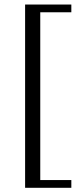

<svg xmlns="http://www.w3.org/2000/svg" viewBox="-20 -720 357 868"><path d="M93.5 129V-699.5H302.5V-664.5H162V94H302.5V129Z"/></svg>

Font: Newsreader Text
Style: Regular
Weight: 400
Designer: Hugues Gentile
Foundry: Production Type
Version: Version 1.001